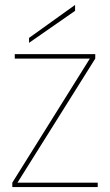

<svg xmlns="http://www.w3.org/2000/svg" viewBox="-20 -760 447 780"><path d="M51 -18H377V0H30V-18L345 -522H40V-540H367V-522ZM285 -716 98 -586V-606L285 -740Z"/></svg>

Font: Fz Poppins Thin
Style: Regular
Weight: 100
Designer: Ninad Kale (Devanagari), Jonny Pinhorn (Latin)
Foundry: Indian Type Foundry
Version: Vit hóa bi Vntype.Com & FontZin.Com